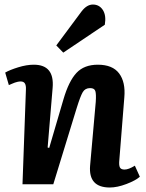

<svg xmlns="http://www.w3.org/2000/svg" viewBox="-20 -812 643 846"><path d="M339.8 -762.2Q362.8 -792 389.2 -792Q417.5 -792 433.1 -768.1Q448.7 -744.1 441.9 -703.1L258.8 -580.1L228 -611.8ZM596.2 -33.2Q577.6 -16.6 537.1 -1.2Q496.6 14.2 463.9 14.2Q369.1 14.2 377 -82L401.9 -362.8Q404.3 -397.5 400.1 -410.6Q396 -423.8 377 -423.8Q355 -423.8 344.5 -405.8Q334 -387.7 318.4 -337.4Q315.4 -328.1 314 -323.2L214.8 0H79.1L94.2 -417Q95.2 -435.1 89.8 -444.1Q84.5 -453.1 70.8 -453.1Q64.5 -453.1 57.1 -451.4Q49.8 -449.7 45.2 -448Q40.5 -446.3 31.5 -442.4Q22.5 -438.5 19 -437L2.9 -492.2Q22.9 -503.9 60.1 -515.4Q97.2 -526.9 128.9 -526.9Q220.7 -526.9 211.9 -424.8L189.9 -162.1L196.8 -160.2L259.8 -375Q283.2 -454.6 316.9 -490.7Q350.6 -526.9 411.1 -526.9Q476.1 -526.9 504.9 -488.5Q533.7 -450.2 527.8 -382.8L505.9 -107.9Q503.4 -84.5 508.1 -74.7Q512.7 -64.9 528.8 -64.9Q546.9 -64.9 574.2 -82Z"/></svg>

Font: Literata Book
Style: Bold Italic
Weight: 700
Italic angle: -3°
Designer: Latin by Veronika Burian and Jose Scaglione. Greek by Irene Vlachou. Cyrillic by Vera Evstafieva
Foundry: TypeTogether
Version: Version 1.003;PS 001.003;hotconv 1.0.88;makeotf.lib2.5.64775